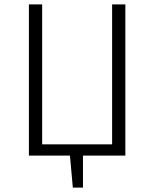

<svg xmlns="http://www.w3.org/2000/svg" viewBox="-20 -705 699 870"><path d="M548 0H356V145H310L297 0H111V-685H171V-51H488V-685H548Z"/></svg>

Font: Fira Sans Light
Style: Regular
Weight: 300
Designer: bBox Type GmbH & Carrois Corporate GbR & Edenspiekermann AG
Foundry: bBox Type GmbH & Carrois Corporate GbR & Edenspiekermann AG
Version: Version 4.301